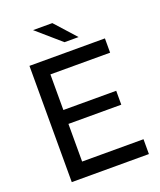

<svg xmlns="http://www.w3.org/2000/svg" viewBox="-145 -882 813 973"><g transform="rotate(-20 261.5 -395.5)"><path d="M488 -80V0H72V-627H479V-550H157V-358H442V-283H157V-80ZM280 -679 151 -791H255L356 -679Z"/></g></svg>

Font: Blinker
Style: Regular
Weight: 400
Designer: Juergen Huber
Foundry: supertype
Version: Version 1.017;hotconv 1.0.117;makeotfexe 2.5.65602